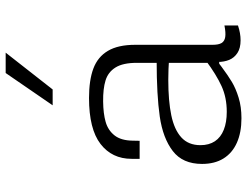

<svg xmlns="http://www.w3.org/2000/svg" viewBox="-115 -723 850 660"><g transform="rotate(-90 310.0 -393.0)"><path d="M486 -353V-87Q486 -66.5 492.2 -56.2Q498.5 -46 512.8 -43.8Q527 -41.5 552.5 -46.5V0Q526 9 501.5 9Q474.5 9 458 -1.8Q441.5 -12.5 434.2 -30Q427 -47.5 427 -69.5L424 -78V-347.5Q424 -395.5 408 -421Q392 -446.5 363.5 -455.2Q335 -464 291 -463.5Q249.5 -463 220.8 -454.8Q192 -446.5 174.5 -424.2Q157 -402 156.5 -362L156 -338H94V-365.5Q94 -433 145.2 -472.5Q196.5 -512 303 -512Q364.5 -512 404.5 -497Q444.5 -482 465.2 -447Q486 -412 486 -353ZM365.5 -239.5Q293 -239.5 243.8 -229.2Q194.5 -219 167.8 -194.8Q141 -170.5 141 -129Q141 -99.5 154.5 -79.2Q168 -59 193.8 -48.8Q219.5 -38.5 255.5 -38.5Q305 -38.5 344.2 -56.5Q383.5 -74.5 432 -110.5L438 -64.5H421L410.5 -56.5Q381 -34.5 358.5 -21Q336 -7.5 304.5 2.2Q273 12 233.5 12Q184.5 12 149.2 -3.8Q114 -19.5 95.2 -49.8Q76.5 -80 76.5 -123.5Q76.5 -190 120.8 -224Q165 -258 239.2 -268.8Q313.5 -279.5 430.5 -279.5L444 -236.5Q423 -238 402.5 -238.8Q382 -239.5 365.5 -239.5ZM332.5 -637 459 -798.5H389L278 -637Z"/></g></svg>

Font: Monaspace Neon Var
Style: Regular
Weight: 400
Designer: Riley Cran and the Lettermatic Team
Version: Version 1.000 (Monaspace Neon Var)